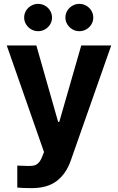

<svg xmlns="http://www.w3.org/2000/svg" viewBox="-20 -763 602 982"><path d="M68.4 196.3V84Q105.5 85.9 127 85.9Q144 85.9 155.5 83Q167 80.1 177.5 69.3Q188 58.6 196.3 37.1L205.1 14.6L14.6 -530.3H166L277.3 -139.6H283.2L395.5 -530.3H548.8L341.8 58.6Q317.9 126.5 270 162.8Q222.2 199.2 141.6 199.2Q96.2 199.2 68.4 196.3ZM103.5 -672.9Q103.5 -691.9 113 -708Q122.6 -724.1 139.2 -733.6Q155.8 -743.2 174.8 -743.2Q194.3 -743.2 210.7 -733.6Q227.1 -724.1 236.6 -708Q246.1 -691.9 246.1 -672.9Q246.1 -654.3 236.6 -638.4Q227.1 -622.6 210.7 -613Q194.3 -603.5 174.8 -603.5Q155.8 -603.5 139.4 -613Q123 -622.6 113.3 -638.7Q103.5 -654.8 103.5 -672.9ZM314.5 -672.9Q314.5 -691.9 324 -708Q333.5 -724.1 350.1 -733.6Q366.7 -743.2 385.7 -743.2Q405.3 -743.2 421.6 -733.6Q438 -724.1 447.5 -708Q457 -691.9 457 -672.9Q457 -654.3 447.5 -638.4Q438 -622.6 421.6 -613Q405.3 -603.5 385.7 -603.5Q366.7 -603.5 350.3 -613Q334 -622.6 324.2 -638.7Q314.5 -654.8 314.5 -672.9Z"/></svg>

Font: Pretendard GOV
Style: Bold
Weight: 700
Designer: Base glyphs from Inter by Rasmus Andersson; Hangeul glyphs from Noto Sans CJK(Source Han Sans) by Jang Soo-young and Kan
Foundry: Kil Hyung-jin
Version: Version 1.309